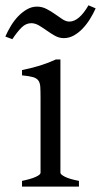

<svg xmlns="http://www.w3.org/2000/svg" viewBox="-47 -688 373 708"><path d="M34.2 0V-21Q67.4 -27.8 85 -35.9Q102.5 -43.9 102.5 -50.8V-327.1Q102.5 -352.1 101.6 -367.4Q100.6 -382.8 94.2 -391.4Q87.9 -399.9 74 -403.8Q60.1 -407.7 34.2 -410.2V-429.7Q49.3 -432.6 66.2 -436.8Q83 -440.9 99.6 -446Q116.2 -451.2 131.3 -457Q146.5 -462.9 159.2 -468.8H175.8V-50.8Q175.8 -44.9 192.1 -36.4Q208.5 -27.8 244.1 -21V0ZM305.7 -657.2Q296.9 -637.2 284.7 -617.7Q272.5 -598.1 257.6 -582.5Q242.7 -566.9 225.1 -557.1Q207.5 -547.4 188.5 -547.4Q171.4 -547.4 156 -555.9Q140.6 -564.5 126 -575Q111.3 -585.4 96.9 -594Q82.5 -602.5 68.4 -602.5Q48.8 -602.5 32.7 -586.7Q16.6 -570.8 -1.5 -543.5L-27.3 -553.2Q-18.6 -573.2 -6.6 -593Q5.4 -612.8 20.5 -628.4Q35.6 -644 53 -653.8Q70.3 -663.6 89.4 -663.6Q107.9 -663.6 124.5 -655Q141.1 -646.5 155.8 -636Q170.4 -625.5 183.6 -616.9Q196.8 -608.4 208.5 -608.4Q227.1 -608.4 244.9 -624Q262.7 -639.6 279.3 -668.5Z"/></svg>

Font: Gentium Basic
Style: Regular
Weight: 400
Designer: J. Victor Gaultney and Annie Olsen
Foundry: SIL International
Version: Version 1.100